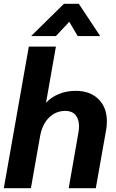

<svg xmlns="http://www.w3.org/2000/svg" viewBox="-20 -986 610 1006"><path d="M131 -742H273L221 -447Q248 -477 288.5 -493.5Q329 -510 377 -510Q452 -510 496 -466.5Q540 -423 540 -350Q540 -326 536 -305L482 0H340L391 -292Q394 -309 394 -324Q394 -362 375.5 -383.5Q357 -405 323 -405Q272 -405 236.5 -369.5Q201 -334 190 -272L142 0H0ZM315 -966H393L505 -797H387L343 -872L273 -797H143Z"/></svg>

Font: Sarabun ExtraBold
Style: Italic
Weight: 800
Italic angle: -10°
Designer: Suppakit Chalermlarp | Katatrad Co.,Ltd.
Foundry: Cadson Demak Co.,Ltd.
Version: Version 1.000; ttfautohint (v1.6)